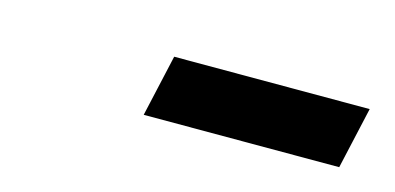

<svg xmlns="http://www.w3.org/2000/svg" viewBox="-27 -785 494 240"><g transform="rotate(15 219.5 -665.0)"><path d="M161 -625 179 -705H432L414 -625Z"/></g></svg>

Font: Piazzolla Thin
Style: Bold Italic
Weight: 700
Italic angle: -11.3°
Version: Version 2.005